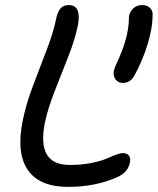

<svg xmlns="http://www.w3.org/2000/svg" viewBox="-20 -731 624 760"><path d="M250 8.8Q136.2 8.8 90.1 -58.3Q43.9 -125.5 69.8 -252.9Q83 -318.4 110.4 -391.1Q137.7 -463.9 164.1 -531.7Q190.4 -599.6 201.2 -651.9Q206.5 -681.6 218.3 -696.3Q230 -710.9 252 -710.9Q303.7 -710.9 288.1 -629.9Q276.9 -574.7 250 -506.3Q223.1 -438 196 -368.9Q168.9 -299.8 157.2 -243.2Q125 -78.1 254.9 -78.1Q300.3 -78.1 338.9 -85.4Q377.4 -92.8 397.5 -101.6Q417.5 -110.4 436.5 -117.7Q455.6 -125 466.8 -125Q482.9 -125 490.5 -114.7Q498 -104.5 494.1 -87.9Q487.8 -50.8 446.8 -30.8Q358.4 8.8 250 8.8ZM466.8 -402.8Q444.3 -402.8 434.3 -421.9Q424.3 -440.9 437 -470.2Q491.2 -582 490.2 -661.1Q491.2 -681.6 505.9 -696.3Q520.5 -710.9 542 -710.9Q560.5 -710.9 572.3 -700.9Q584 -690.9 584 -675.8Q584.5 -621.6 564.7 -557.1Q544.9 -492.7 514.2 -436Q498 -402.8 466.8 -402.8Z"/></svg>

Font: Shantell Sans Normal
Style: Italic
Weight: 400
Italic angle: -11.31°
Designer: Stephen Nixon, Anya Danilova, Shantell Martin
Foundry: Arrow Type
Version: Version 1.006;[559af2be0]